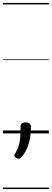

<svg xmlns="http://www.w3.org/2000/svg" viewBox="-20 -909 353 1308"><path d="M108 172Q99 172 88.5 165.5Q78 159 78 150Q78 146 80.5 141.5Q83 137 87 131Q101 104 108 82Q115 60 117.5 31.5Q120 3 120 -46Q120 -60 128.5 -67.5Q137 -75 155 -75Q174 -75 182.5 -66.5Q191 -58 191 -44Q191 -6 185 29.5Q179 65 166 97Q153 129 130 157Q126 163 121 167.5Q116 172 108 172ZM0 369H313V379H0ZM0 -20H313V0H0ZM0 -505H313V-500H0ZM0 -889H313V-879H0Z"/></svg>

Font: Playwrite HR Lijeva Guides
Style: Regular
Weight: 400
Designer: Veronika Burian, José Scaglione
Foundry: TypeTogether
Version: Version 1.003